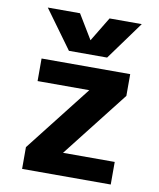

<svg xmlns="http://www.w3.org/2000/svg" viewBox="-85 -831 744 900"><g transform="rotate(10 286.5 -381.0)"><path d="M293 -647.5 363.3 -763.7H516.6L383.8 -581.1H202.1L69.3 -763.7H222.7ZM328.1 -416H82V-523.4H503.9V-419.9L257.8 -105.5H503.9V2H82V-101.6Z"/></g></svg>

Font: Nasu
Style: Bold
Weight: 700
Designer: Ryoko NISHIZUKA (kana &amp; ideographs); Paul D. Hunt (Latin, Greek &amp; Cyrillic); Wenlong ZHANG (bopomofo); Sandoll C
Version: Version 2014.1215